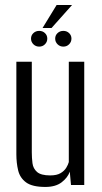

<svg xmlns="http://www.w3.org/2000/svg" viewBox="-20 -743 411 771"><path d="M162.1 7.7Q109.5 7.7 84.8 -10.5Q60.1 -28.7 52.9 -58.8Q45.7 -88.8 45.7 -123.3V-495H107.7V-131.4Q107.7 -108.9 110.4 -87.6Q113.1 -66.3 128.8 -52.4Q144.6 -38.6 181.6 -38.6Q208.1 -38.6 223.2 -47.7Q238.3 -56.7 246 -69.3Q253.6 -81.9 256.3 -92.2V-495H318.3V0H265.1L260.2 -53.6Q251.9 -29.7 227.6 -11Q203.3 7.7 162.1 7.7ZM137.4 -555.8Q123.7 -555.8 114.1 -565.2Q104.6 -574.6 104.6 -587.9Q104.6 -601.2 114.1 -610.1Q123.7 -619 137.4 -619Q151.2 -619 160.5 -610.1Q169.9 -601.2 169.9 -587.9Q169.9 -574.6 160.5 -565.2Q151.2 -555.8 137.4 -555.8ZM234.4 -555.8Q220.6 -555.8 211.1 -565.2Q201.6 -574.6 201.6 -587.9Q201.6 -601.2 211.1 -610.1Q220.6 -619 234.4 -619Q248.1 -619 257.5 -610.1Q266.9 -601.2 266.9 -587.9Q266.9 -574.6 257.5 -565.2Q248.1 -555.8 234.4 -555.8ZM150.8 -630.5 207.4 -723H269.4L186.9 -630.5Z"/></svg>

Font: Alumni Sans Thin
Style: Regular
Weight: 100
Designer: Robert E. Leuschke
Foundry: Robert E. Leuschke
Version: Version 1.018